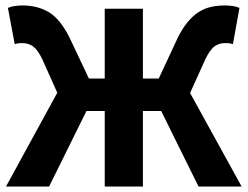

<svg xmlns="http://www.w3.org/2000/svg" viewBox="-20 -684 908 704"><path d="M2 0 190 -344 135 -467Q118 -502 101 -514Q84 -526 62 -526Q57 -526 49.5 -525.5Q42 -525 34 -522L9 -655Q20 -660 34.5 -662Q49 -664 63 -664Q118 -664 159.5 -639Q201 -614 235 -546L306 -396H364V-652H504V-396H562L632 -546Q649 -580 668 -603Q687 -626 708 -639.5Q729 -653 753 -658.5Q777 -664 805 -664Q819 -664 833 -662Q847 -660 858 -655L834 -522Q826 -525 818.5 -525.5Q811 -526 806 -526Q783 -526 766.5 -514Q750 -502 733 -467L677 -343L866 0H708L571 -277H504V0H364V-277H297L160 0Z"/></svg>

Font: Giro Regular
Style: Bold
Weight: 700
Designer: Paul D. Hunt
Foundry: Adobe Systems Incorporated
Version: Version 1.000;PS 1.0;hotconv 1.0.88;makeotf.lib2.5.647800